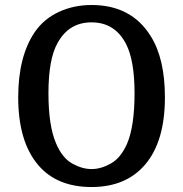

<svg xmlns="http://www.w3.org/2000/svg" viewBox="-20 -733 737 772"><path d="M53.2 -341.8Q53.2 -504.9 119.1 -603Q155.3 -656.2 215.6 -684.6Q275.9 -712.9 348.1 -712.9Q508.3 -712.9 585.9 -587.9Q643.1 -497.1 643.1 -341.8Q643.1 -165 564 -71.8Q486.8 19 348.1 19Q210 19 134.8 -67.9Q53.2 -162.6 53.2 -341.8ZM174.8 -357.9Q174.8 -228 205.1 -157.2Q230 -98.1 270 -75.7Q310.1 -53.2 348.1 -53.2Q386.2 -53.2 426 -75.7Q465.8 -98.1 491.2 -155.8Q521 -226.6 521 -357.9Q521 -489.7 486.8 -556.2Q441.9 -643.1 348.1 -643.1Q257.3 -643.1 211.9 -561Q174.8 -496.1 174.8 -357.9Z"/></svg>

Font: CMU Sans Serif Demi Condensed
Style: DemiCondensed
Weight: 600
Width: 3
Version: Version 0.7.0